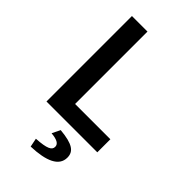

<svg xmlns="http://www.w3.org/2000/svg" viewBox="-268 -730 1039 1039"><g transform="rotate(45 251.5 -210.5)"><path d="M83 0H472V-100H202V-654H83ZM195 233C311 229 378 199 378 135C378 88 345 64 247 55L224 102C269 106 290 118 290 140C290 165 266 178 185 183Z"/></g></svg>

Font: Source Sans Pro Semibold
Style: Regular
Weight: 600
Designer: Paul D. Hunt
Foundry: Adobe Systems Incorporated
Version: Version 3.006;hotconv 1.0.111;makeotfexe 2.5.65597